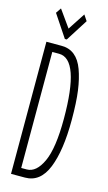

<svg xmlns="http://www.w3.org/2000/svg" viewBox="-122 -831 495 876"><g transform="rotate(15 125.0 -393.5)"><path d="M27 1V-623H99Q171 -623 201 -541Q216 -500 223.5 -446Q231 -392 231 -308Q231 -164 198 -81.5Q165 1 93 1ZM65 -37H91Q136 -37 165.5 -101Q195 -165 195 -304Q195 -585 97 -585H65ZM162 -788 180 -761 114 -657H105L35 -762L52 -787L109 -707Z"/></g></svg>

Font: Inconsolata UltraCondensed Light
Style: Regular
Weight: 300
Width: 1
Monospace: yes
Designer: Raph Levien, Cyreal, Brenton Simpson
Foundry: Raph Levien, Cyreal, Google
Version: Version 3.001; ttfautohint (v1.8.2.53-6de2)